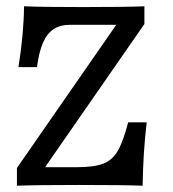

<svg xmlns="http://www.w3.org/2000/svg" viewBox="-20 -591 551 611"><path d="M33.9 -56.5 350 -512.1H202.4Q171.8 -512.1 150.8 -498.4Q129.8 -484.7 116.9 -455.2Q104 -425.8 97.6 -377.4H38.7Q55.6 -482.3 56.5 -571Q112.1 -568.5 243.5 -568.5Q380.6 -568.5 439.5 -571V-514.5L123.4 -58.9H223.4Q279 -58.9 308.5 -70.2Q337.9 -81.5 354.8 -110.9Q371.8 -140.3 387.9 -201.6H446.8Q435.5 -107.3 433.9 0Q374.2 -2.4 233.1 -2.4Q95.2 -2.4 33.9 0Z"/></svg>

Font: Playfair Micro SmCond SmLight
Style: Regular
Weight: 360
Width: 4
Designer: Claus Eggers Sørensen
Foundry: Claus Eggers Sørensen
Version: Version 2.100;Glyphs 3.2 (3219)